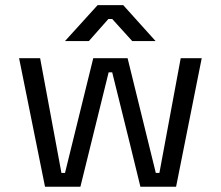

<svg xmlns="http://www.w3.org/2000/svg" viewBox="-20 -711 841 731"><path d="M151.4 0Q127 -122.1 52.7 -489.3Q73.2 -489.3 132.8 -489.3Q153.3 -379.9 213.9 -52.7Q217.8 -52.7 227.5 -52.7Q254.9 -162.1 335 -489.3Q368.2 -489.3 465.8 -489.3Q493.2 -379.9 573.2 -52.7Q576.2 -52.7 586.9 -52.7Q607.4 -162.1 668 -489.3Q688.5 -489.3 748 -489.3Q723.6 -367.2 650.4 0Q616.2 0 514.6 0Q488.3 -109.4 407.2 -435.5Q403.3 -435.5 393.6 -435.5Q367.2 -327.1 286.1 0Q252 0 151.4 0ZM227.5 -554.7Q258.8 -588.9 351.6 -691.4Q376 -691.4 449.2 -691.4Q479.5 -657.2 572.3 -554.7Q549.8 -554.7 483.4 -554.7Q463.9 -576.2 407.2 -638.7Q403.3 -638.7 392.6 -638.7Q374 -618.2 318.4 -554.7Q295.9 -554.7 227.5 -554.7Z"/></svg>

Font: Kadena Space Grotesk
Style: Regular
Weight: 400
Designer: Florian Karsten
Version: Version 2.000